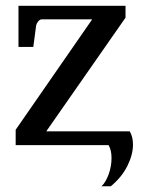

<svg xmlns="http://www.w3.org/2000/svg" viewBox="-20 -502 502 664"><path d="M298.8 -435.1H125Q117.7 -435.1 112.1 -428Q106.4 -420.9 105 -414.1L95.2 -339.8H43.9V-481.9H414.1V-440.9L140.1 -47.9H428.7Q439.9 -28.8 439.9 -2Q439.9 32.7 420.7 71.5Q401.4 110.4 363.3 142.1H331.1Q338.9 134.8 345.2 123.8Q351.6 112.8 356.2 99.6Q360.8 86.4 363.3 72.3Q365.7 58.1 365.7 44.4Q365.7 31.7 363.3 20.3Q360.8 8.8 355.5 0H34.2V-53.2Z"/></svg>

Font: Charis SIL
Style: Regular
Weight: 400
Foundry: SIL International
Version: Version 4.112